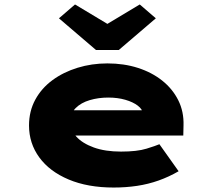

<svg xmlns="http://www.w3.org/2000/svg" viewBox="-20 -830 971 860"><path d="M489 10Q373 10 287.5 -26Q202 -62 156 -125Q110 -188 110 -268Q110 -332 138 -383.5Q166 -435 215 -471Q264 -507 327.5 -526.5Q391 -546 461 -546Q535 -546 597.5 -526Q660 -506 706.5 -469Q753 -432 778.5 -381Q804 -330 802 -268L801 -223H242L219 -336H640L621 -301V-319Q619 -340 597.5 -356.5Q576 -373 541.5 -383Q507 -393 465 -393Q421 -393 382 -381.5Q343 -370 319 -346Q295 -322 295 -284Q295 -248 322 -218Q349 -188 400 -169.5Q451 -151 522 -151Q594 -151 636 -164Q678 -177 694 -184L780 -63Q737 -38 690.5 -21.5Q644 -5 594 2.5Q544 10 489 10ZM410 -606 244 -748 316 -810 476 -714H446L606 -810L678 -748L512 -606Z"/></svg>

Font: Lexend Zetta Black
Style: Regular
Weight: 900
Designer: Bonnie Shaver-Troup, Thomas Jockin
Foundry: Lexend
Version: Version 1.007